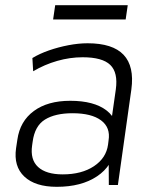

<svg xmlns="http://www.w3.org/2000/svg" viewBox="-20 -714 593 741"><path d="M399 -173 427 -369Q436 -434 405.5 -463.5Q375 -493 299 -493Q250 -493 201 -479Q152 -465 108 -439L105 -490Q133 -507 169 -519.5Q205 -532 244 -539.5Q283 -547 318 -547Q415 -547 457 -502.5Q499 -458 487 -369L435 0H400ZM199 7Q116 7 74 -32.5Q32 -72 42 -142L47 -175Q57 -246 110.5 -285.5Q164 -325 251 -325Q343 -325 391.5 -287.5Q440 -250 430 -180L425 -145Q415 -74 354.5 -33.5Q294 7 199 7ZM222 -41Q295 -41 342.5 -72.5Q390 -104 397 -156L399 -172Q407 -222 370 -249.5Q333 -277 260 -277Q193 -277 153.5 -252.5Q114 -228 106 -167L104 -153Q96 -98 127 -69.5Q158 -41 222 -41ZM473 -694 465 -639H185L193 -694Z"/></svg>

Font: Pathway Extreme 8pt Thin
Style: Italic
Weight: 100
Italic angle: -8°
Designer: Eduardo Rodriguez Tunni
Foundry: Eduardo Rodriguez Tunni
Version: Version 1.000